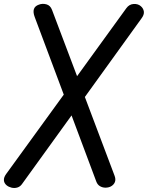

<svg xmlns="http://www.w3.org/2000/svg" viewBox="-55 -951 750 974"><path d="M507 -5Q495 1 480 1Q465 1 452.2 -6.5Q439.5 -14 433.5 -30L308 -365.5L56 -16.5Q46.5 -3.5 32.2 0.5Q18 4.5 3.5 1Q-11 -2.5 -21.5 -11Q-34.5 -22 -35.2 -36.8Q-36 -51.5 -24 -68L268.5 -471L121.5 -863.5Q102 -914 142.5 -927.5Q160.5 -934.5 180.5 -929Q200.5 -923.5 209 -900.5L336 -564.5L586 -909.5Q600.5 -929.5 623 -930.8Q645.5 -932 659.5 -919.5Q672.5 -908.5 674.8 -892.2Q677 -876 662 -856.5L375.5 -459L525.5 -61.5Q533.5 -41.5 527.8 -27.2Q522 -13 507 -5Z"/></svg>

Font: Edu AU VIC WA NT Hand Medium
Style: Regular
Weight: 500
Version: Version 1.001